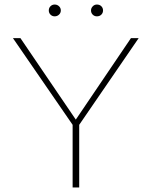

<svg xmlns="http://www.w3.org/2000/svg" viewBox="-20 -826 668 846"><path d="M240 -761.5Q232 -754 221 -754Q210 -754 202.5 -761.5Q195 -769 195 -780Q195 -791 202.5 -798.5Q210 -806 221 -806Q232 -806 240 -798.5Q248 -791 248 -780Q248 -769 240 -761.5ZM407 -754Q396 -754 388.5 -761.5Q381 -769 381 -780Q381 -790 388.5 -798Q396 -806 407 -806Q419 -806 426.5 -798.5Q434 -791 434 -780Q434 -769 426.5 -761.5Q419 -754 407 -754ZM591 -658 329 -276V0H300V-276L37 -658H70L314 -299L557 -658Z"/></svg>

Font: EauTestInfant Extralight
Style: Regular
Weight: 250
Designer: Christian Thalmann (Catharsis Fonts)
Version: Version 0.001;PS 000.001;hotconv 1.0.88;makeotf.lib2.5.64775